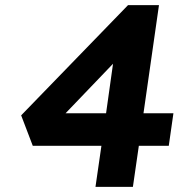

<svg xmlns="http://www.w3.org/2000/svg" viewBox="-20 -724 692 744"><path d="M391 -285 418 -477 234 -285ZM350 0 373 -159H107L62 -277L476 -704H596L536 -285H652L634 -159H518L495 0Z"/></svg>

Font: Lexend SemBd
Style: Italic
Weight: 600
Italic angle: -8.13011°
Designer: Bonnie Shaver-Troup, Thomas Jockin
Foundry: Lexend
Version: Version 1.007